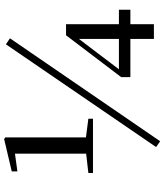

<svg xmlns="http://www.w3.org/2000/svg" viewBox="49 -834 816 955"><g transform="rotate(-90 457.5 -357.0)"><path d="M232 31 744 -716 714 -736 203 11ZM741 0H814V-117H886V-174H814V-437H759L551 -163V-117H741ZM590 -174 674 -285 741 -373V-174ZM170 -303H344V-326L251 -338V-739L243 -745L82 -707V-679L170 -691V-337L74 -326V-303Z"/></g></svg>

Font: GenKiMin2 TW SB
Style: Regular
Weight: 600
Version: Version 2.100;PS 2.1;hotconv 16.6.51;makeotf.lib2.5.65220 DE